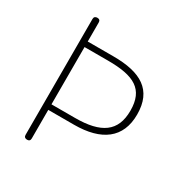

<svg xmlns="http://www.w3.org/2000/svg" viewBox="-168 -858 949 990"><g transform="rotate(30 307.0 -363.0)"><path d="M110 -363V-18C110 -6 117 0 129 0C141 0 147 -6 147 -18V-188H223H300C463 -188 556 -256 556 -396C556 -542 463 -595 300 -595H147V-708C147 -720 141 -726 129 -726C117 -726 110 -720 110 -708ZM147 -391V-562H217H287C442 -562 516 -523 516 -396C516 -272 442 -221 287 -221H147Z"/></g></svg>

Font: GenSenRounded2 TW EL
Style: Regular
Weight: 250
Version: Version 2.100;PS 2.1;hotconv 16.6.51;makeotf.lib2.5.65220 DE